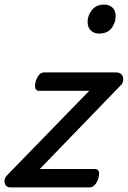

<svg xmlns="http://www.w3.org/2000/svg" viewBox="-35 -815 557 835"><path d="M11 0Q-10 0 -14.5 -19.5Q-19 -39 -2 -55L353 -420H134Q123 -420 119 -430Q115 -440 120 -460Q126 -480 135.5 -490Q145 -500 156 -500H470Q487 -500 494.5 -490Q502 -480 501 -467Q500 -454 491 -445L138 -80H379Q390 -80 394 -70.5Q398 -61 393 -40Q387 -21 377 -10.5Q367 0 356 0ZM395 -669Q375 -669 360.5 -682Q346 -695 346 -720Q346 -747 364.5 -771Q383 -795 419 -795Q439 -795 453.5 -782.5Q468 -770 468 -744Q468 -717 450.5 -693Q433 -669 395 -669Z"/></svg>

Font: Playwrite CO
Style: Regular
Weight: 400
Designer: Veronika Burian, José Scaglione
Foundry: TypeTogether
Version: Version 1.000